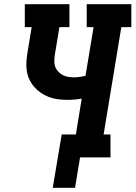

<svg xmlns="http://www.w3.org/2000/svg" viewBox="-20 -755 650 921"><path d="M233 146 276 -110H344L372 -282Q355 -279 337.5 -277.5Q320 -276 302 -276Q280 -276 257 -279Q234 -282 213.5 -290Q193 -298 175 -310.5Q157 -323 143 -339.5Q129 -356 120 -376Q111 -396 108 -418.5Q105 -441 107 -464Q109 -487 113 -510L132 -625H99V-735H313V-625H265L243 -492Q241 -478 240.5 -463Q240 -448 244.5 -435.5Q249 -423 258.5 -412.5Q268 -402 280 -395.5Q292 -389 306 -386.5Q320 -384 334 -384Q348 -384 362 -386Q376 -388 390 -391L429 -625H396V-735H610V-625H562L477 -110H510V0H364L340 146Z"/></svg>

Font: Iosevka Curly Slab XBdExObl
Style: Regular
Weight: 800
Width: 7
Italic angle: -9°
Monospace: yes
Designer: Belleve Invis
Foundry: Belleve Invis
Version: Version 11.1.0; ttfautohint (v1.8.3)